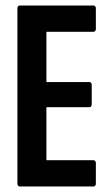

<svg xmlns="http://www.w3.org/2000/svg" viewBox="-20 -675 402 695"><path d="M53 0Q43 0 43 -11V-644Q43 -655 52 -655H318Q327 -655 327 -644V-571Q327 -560 318 -560H148V-378H303Q312 -378 312 -367V-298Q312 -287 303 -287H148V-95H318Q327 -95 327 -84V-11Q327 0 318 0Z"/></svg>

Font: Sofia Sans Extra Condensed
Style: Bold
Weight: 700
Designer: Botio Nikoltchev, Ani Petrova
Foundry: lettersoup
Version: Version 4.101